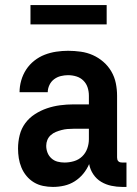

<svg xmlns="http://www.w3.org/2000/svg" viewBox="-20 -728 540 756"><path d="M189 8H188Q169 8 149.5 4Q130 0 113.5 -10Q97 -20 84.5 -35Q72 -50 64.5 -68Q57 -86 54 -105Q51 -124 51 -143Q51 -170 57.5 -196Q64 -222 79.5 -243Q95 -264 117.5 -278.5Q140 -293 165 -301.5Q190 -310 216.5 -313.5Q243 -317 269 -317H330V-351Q330 -368 325 -383.5Q320 -399 308.5 -410.5Q297 -422 281 -427Q265 -432 248 -432Q234 -432 219.5 -428.5Q205 -425 193 -416Q181 -407 174.5 -393Q168 -379 168 -365H57Q57 -388 63.5 -411Q70 -434 83 -454Q96 -474 115 -489Q134 -504 156 -512.5Q178 -521 201.5 -524.5Q225 -528 248 -528Q273 -528 298 -524.5Q323 -521 345.5 -511Q368 -501 387 -484.5Q406 -468 418.5 -446.5Q431 -425 436 -400.5Q441 -376 441 -351V-108Q441 -104 442 -100Q443 -96 446 -93Q449 -90 453 -89Q457 -88 461 -88H478V8H461Q440 8 418.5 3.5Q397 -1 378.5 -12Q360 -23 347.5 -41.5Q335 -60 331 -82Q322 -61 307.5 -43.5Q293 -26 274 -14Q255 -2 233 3Q211 8 189 8ZM234 -88Q253 -88 271.5 -93.5Q290 -99 303.5 -112Q317 -125 323.5 -143Q330 -161 330 -180V-221H269Q257 -221 245.5 -220Q234 -219 222.5 -216Q211 -213 200 -208.5Q189 -204 180 -196Q171 -188 166.5 -177Q162 -166 162 -154Q162 -140 167 -127Q172 -114 182.5 -104.5Q193 -95 206.5 -91.5Q220 -88 234 -88ZM100 -632V-708H400V-632Z"/></svg>

Font: Iosevka Algr
Style: Bold
Weight: 700
Monospace: yes
Designer: Belleve Invis
Foundry: Belleve Invis
Version: Version 26.0.2; ttfautohint (v1.8.3)